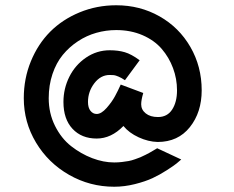

<svg xmlns="http://www.w3.org/2000/svg" viewBox="-20 -627 894 733"><path d="M416 -6.8Q375 -6.8 332 -23.2Q289.1 -39.6 251.5 -69.1Q213.9 -98.6 189.9 -146.7Q166 -194.8 166 -252Q166 -301.8 180.4 -344.5Q194.8 -387.2 219.7 -417.5Q244.6 -447.8 277.6 -469.5Q310.5 -491.2 347.7 -501.7Q384.8 -512.2 423.8 -512.2Q479 -512.2 524.2 -492.7Q569.3 -473.1 597.4 -440.4Q625.5 -407.7 640.6 -366.9Q655.8 -326.2 655.8 -282.2Q655.8 -237.3 637.2 -208.7Q618.7 -180.2 583 -180.2Q553.7 -180.2 536.4 -194.1Q519 -208 519 -229Q519 -245.1 526.9 -272L440.9 -304.2Q430.7 -281.2 418.9 -259.5Q407.2 -237.8 387 -214.8Q366.7 -191.9 349.1 -191.9Q335 -191.9 325.4 -203.9Q315.9 -215.8 315.9 -237.8Q315.9 -277.3 340.1 -309.1Q364.3 -340.8 398.9 -340.8Q409.2 -340.8 415 -340.1Q420.9 -339.4 432.1 -334.7Q443.4 -330.1 457 -320.8L513.2 -397Q481.4 -420.4 456.3 -427.7Q431.2 -435.1 398.9 -435.1Q349.6 -435.1 308.3 -407Q267.1 -378.9 244.6 -333.7Q222.2 -288.6 222.2 -237.8Q222.2 -172.4 256.8 -135.3Q291.5 -98.1 349.1 -98.1Q404.8 -98.1 451.2 -146Q472.7 -119.6 509.3 -102.8Q545.9 -85.9 582 -85Q659.7 -85 704.8 -141.6Q750 -198.2 750 -282.2Q750 -373 706.8 -447.8Q663.6 -522.5 588.9 -564.7Q514.2 -606.9 423.8 -606.9Q349.6 -606.9 283.9 -579.8Q218.3 -552.7 171.6 -505.9Q125 -459 97.9 -393.1Q70.8 -327.1 70.8 -252Q70.8 -160.6 117.4 -82.8Q164.1 -4.9 243.7 40.5Q323.2 85.9 416 85.9Q455.1 85.9 494.9 75.9Q534.7 65.9 562.5 53Q590.3 40 616.7 22.9Q643.1 5.9 653.8 -2.7Q664.6 -11.2 671.9 -18.1L580.1 -61Q579.6 -60.5 567.4 -53.5Q555.2 -46.4 551.8 -44.4Q548.3 -42.5 535.6 -35.9Q522.9 -29.3 515.9 -26.6Q508.8 -23.9 495.4 -19Q481.9 -14.2 470.9 -12.2Q460 -10.3 445.3 -8.5Q430.7 -6.8 416 -6.8Z"/></svg>

Font: Comic Neue Angular
Style: Bold
Weight: 700
Designer: Craig Rozynski
Foundry: Craig Rozynski
Version: Version 2.003